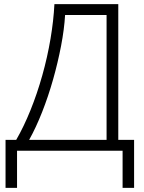

<svg xmlns="http://www.w3.org/2000/svg" viewBox="-20 -734 701 935"><path d="M556 -714V-53H633V181H577V0H63V181H7V-53H59Q96 -117 128.5 -197.5Q161 -278 186 -367Q211 -456 226 -545Q241 -634 245 -714ZM297 -661Q293 -592 277.5 -511Q262 -430 238.5 -347Q215 -264 185 -188Q155 -112 122 -53H499V-661Z"/></svg>

Font: RS Noto Sans Light
Style: Regular
Weight: 300
Designer: Monotype Design Team
Foundry: Monotype Imaging Inc.
Version: Version 3.10